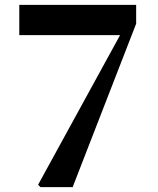

<svg xmlns="http://www.w3.org/2000/svg" viewBox="-20 -767 648 787"><path d="M59.1 -747.1H538.1V-669.9L277.8 0H146L136.2 -9.8L472.2 -623H59.1Z"/></svg>

Font: Source Han Serif JP Heavy
Style: Regular
Weight: 900
Designer: Ryoko NISHIZUKA  (kana & ideographs); Frank Grießhammer (Latin, Greek & Cyrillic); Wenlong ZHANG  (bopomofo); Sandoll Co
Foundry: Adobe Systems Incorporated
Version: Version 1.001;PS 1.001;hotconv 16.6.54;makeotf.lib2.5.65590